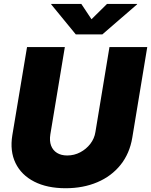

<svg xmlns="http://www.w3.org/2000/svg" viewBox="-20 -973 789 1002"><path d="M322.3 9.3Q226.1 9.3 158.7 -25.1Q91.3 -59.6 61 -122.1Q30.8 -184.6 44.4 -267.6L121.1 -727.5H318.4L242.7 -271.5Q237.3 -237.8 246.6 -213.1Q255.9 -188.5 277.6 -175Q299.3 -161.6 330.6 -161.6Q367.2 -161.6 398.7 -178.2Q430.2 -194.8 451.4 -222.4Q472.7 -250 478 -284.2L551.3 -727.5H748.5L670.4 -254.9Q656.7 -171.9 609.1 -112.5Q561.5 -53.2 487.8 -22Q414.1 9.3 322.3 9.3ZM404.3 -952.6 457.5 -872.6 538.6 -952.6H695.8L695.3 -950.2L514.2 -793.5H375.5L247.1 -950.2L247.6 -952.6Z"/></svg>

Font: Inter 18pt Black
Style: Italic
Weight: 900
Italic angle: -9.3988°
Designer: Rasmus Andersson
Foundry: rsms
Version: Version 4.001;git-66647c0bb